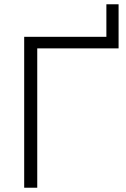

<svg xmlns="http://www.w3.org/2000/svg" viewBox="-20 -877 588 897"><path d="M93 0V-705H477V-857H534V-651H154V0Z"/></svg>

Font: Mulish Light
Style: Regular
Weight: 300
Designer: Vernon Adams
Foundry: Vernon Adams
Version: Version 3.603; ttfautohint (v1.8.3)